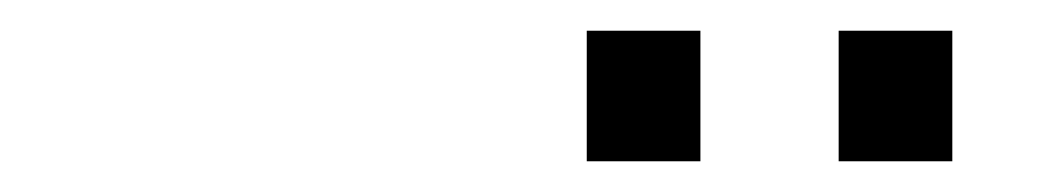

<svg xmlns="http://www.w3.org/2000/svg" viewBox="-20 -760 690 125"><path d="M526 -655V-740H600V-655ZM362 -655V-740H436V-655Z"/></svg>

Font: Azeret Mono Thin ExtraLight
Style: Regular
Weight: 250
Version: Version 1.002